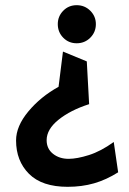

<svg xmlns="http://www.w3.org/2000/svg" viewBox="-20 -684 498 741"><path d="M276 -517Q245 -517 224 -538.5Q203 -560 203 -591Q203 -621 224 -642.5Q245 -664 276 -664Q307 -664 328.5 -642.5Q350 -621 350 -591Q350 -560 328.5 -538.5Q307 -517 276 -517ZM241 37Q142 37 92 -13Q42 -63 42 -142Q42 -197 89.5 -254Q137 -311 206 -349L223 -485L315 -447L324 -282Q252 -259 206 -222Q160 -185 160 -143Q160 -110 184.5 -90.5Q209 -71 245 -71Q277 -71 323 -85.5Q369 -100 419 -136L436 -19Q390 10 343 23.5Q296 37 241 37Z"/></svg>

Font: Palanquin Dark
Style: Regular
Weight: 400
Designer: Pria Ravichandran
Version: Version 1.001